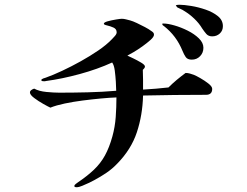

<svg xmlns="http://www.w3.org/2000/svg" viewBox="-20 -776 1040 808"><path d="M873 -402Q873 -377 847 -377Q714 -377 582 -374Q580 -292 556 -219.5Q532 -147 473 -87Q452 -65 427.5 -48.5Q403 -32 377 -18Q370 -14 355.5 -7Q341 0 326 6Q311 12 304 12Q302 12 297.5 11.5Q293 11 293 7Q293 2 299 -2Q305 -6 307 -8Q347 -35 375 -61.5Q403 -88 421.5 -121.5Q440 -155 453 -202Q464 -242 467 -283.5Q470 -325 470 -366Q442 -365 404.5 -361.5Q367 -358 328 -353Q289 -348 253 -340.5Q217 -333 192 -323Q183 -327 162.5 -338.5Q142 -350 124 -363.5Q106 -377 106 -387Q106 -393 112.5 -397.5Q119 -402 124 -403Q144 -392 175.5 -389Q207 -386 229 -386Q288 -386 349 -387.5Q410 -389 469 -394Q469 -408 467.5 -432Q466 -456 463 -479Q460 -502 452 -513Q391 -485 316 -464.5Q241 -444 173 -435Q171 -434 166 -434Q165 -434 159.5 -434.5Q154 -435 154 -439Q154 -443 162.5 -446Q171 -449 172 -449Q203 -460 241.5 -478Q280 -496 319.5 -518Q359 -540 393.5 -563.5Q428 -587 451 -611Q456 -616 463.5 -624.5Q471 -633 471 -640Q471 -654 457.5 -660Q444 -666 430.5 -669Q417 -672 417 -676Q417 -682 433.5 -686.5Q450 -691 468.5 -694Q487 -697 492 -697Q501 -697 510.5 -694.5Q520 -692 528 -690Q539 -687 556 -679Q573 -671 590 -662Q607 -653 616 -646Q621 -643 624.5 -639.5Q628 -636 628 -630Q628 -621 613.5 -608Q599 -595 579.5 -581Q560 -567 542 -556.5Q524 -546 516 -542Q523 -539 540.5 -530.5Q558 -522 574 -512.5Q590 -503 590 -496Q590 -492 586.5 -488Q583 -484 581 -482Q582 -461 582 -440.5Q582 -420 582 -399Q637 -402 689 -408Q706 -425 724 -440Q742 -455 761 -469Q770 -469 779 -466.5Q788 -464 796 -461Q804 -458 822.5 -447.5Q841 -437 857 -424.5Q873 -412 873 -402ZM836 -575Q836 -554 822 -539.5Q808 -525 787 -525Q769 -525 761.5 -536Q754 -547 748 -562Q735 -594 715.5 -620Q696 -646 669 -667Q663 -670 663 -675Q663 -677 665 -677Q667 -677 668 -677Q686 -677 714 -669Q742 -661 770 -647Q798 -633 817 -614.5Q836 -596 836 -575ZM918 -666Q918 -647 905 -635Q892 -623 873 -623Q857 -623 848 -633.5Q839 -644 831 -656Q818 -678 797.5 -697.5Q777 -717 755 -730Q748 -735 740.5 -738Q733 -741 726 -745Q725 -747 723 -749Q721 -751 720 -752Q721 -755 726.5 -755.5Q732 -756 735 -756Q754 -756 784.5 -751Q815 -746 845.5 -735.5Q876 -725 897 -708Q918 -691 918 -666Z"/></svg>

Font: Kaisei HarunoUmi Medium
Style: Regular
Weight: 500
Designer: Font-Kai, 金井和夫
Foundry: KAZUO KANAI
Version: Version 5.003